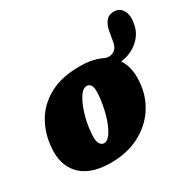

<svg xmlns="http://www.w3.org/2000/svg" viewBox="-141 -776 955 942"><g transform="rotate(-30 336.5 -305.0)"><path d="M341.5 -474.5Q412.5 -473 461 -448Q486.5 -438.5 508.5 -450.2Q530.5 -462 536 -493L545.5 -547.5Q551 -583 568.5 -604.2Q586 -625.5 620 -623Q650 -620.5 664.8 -590.2Q679.5 -560 666.5 -508.5Q655 -463 616 -431.5Q577 -400 523 -393Q557 -340.5 550.5 -261.5Q545 -184 503.8 -121.2Q462.5 -58.5 390.5 -22Q318.5 14.5 221.5 12.5Q110.5 9.5 58.5 -47.8Q6.5 -105 15.5 -199Q21 -273.5 57.2 -336.8Q93.5 -400 163.8 -438Q234 -476 341.5 -474.5ZM249.5 -87.5Q268.5 -86.5 287.2 -113Q306 -139.5 320.5 -184.5Q335 -229.5 342 -283Q348.5 -335 341.8 -353.8Q335 -372.5 317.5 -374Q295 -375.5 275 -345.2Q255 -315 240.5 -268.2Q226 -221.5 221 -173.5Q215.5 -125.5 224.2 -107Q233 -88.5 249.5 -87.5Z"/></g></svg>

Font: Fraunces 72pt SuperSoft Black
Style: Italic
Weight: 900
Italic angle: -16°
Version: Version 1.000;[b76b70a41]